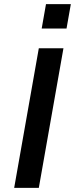

<svg xmlns="http://www.w3.org/2000/svg" viewBox="-20 -915 365 935"><path d="M169 0H49L169 -680H289ZM304 -776H183L204 -895H325Z"/></svg>

Font: Inria Sans
Style: Bold Italic
Weight: 700
Italic angle: -10°
Designer: Black Foundry Team
Foundry: Black Foundry
Version: Version 1.2; ttfautohint (v1.8.3)